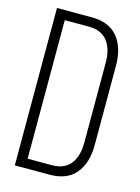

<svg xmlns="http://www.w3.org/2000/svg" viewBox="-109 -762 602 825"><g transform="rotate(15 192.5 -350.0)"><path d="M40 0V-700.2H193.8Q272 -700.2 310.5 -653.3Q349.1 -606.4 349.1 -525.9V-173.8Q349.1 -93.3 310.5 -46.6Q272 0 193.8 0ZM85.9 -42H192.9Q249 -42 276.1 -76.7Q303.2 -111.3 303.2 -171.9V-527.8Q303.2 -588.4 275.9 -623.3Q248.5 -658.2 192.9 -658.2H85.9Z"/></g></svg>

Font: Bebas Neue Book
Style: Regular
Weight: 400
Designer: Ryoichi Tsunekawa
Foundry: Ryoichi Tsunekawa
Version: Version 001.003